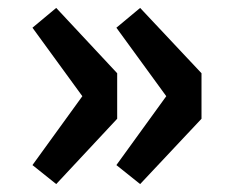

<svg xmlns="http://www.w3.org/2000/svg" viewBox="-20 -530 583 485"><path d="M122 -65 62 -113 188 -287 62 -460 122 -510 276 -345V-230ZM334 -65 274 -113 400 -287 274 -460 334 -510 489 -345V-230Z"/></svg>

Font: Noto Sans JP Thin ExtraBold
Style: Regular
Weight: 800
Version: Version 2.004-H2;hotconv 1.0.118;makeotfexe 2.5.65603